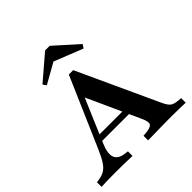

<svg xmlns="http://www.w3.org/2000/svg" viewBox="-207 -920 1076 1076"><g transform="rotate(-45 331.0 -382.5)"><path d="M171 -165.3Q146 -107.3 157.7 -75.8Q169.4 -44.4 219.4 -38.7L237.9 -36.3V0Q202.4 -1.6 168.5 -2Q134.7 -2.4 103.2 -2.4Q72.6 -2.4 45.2 -2Q17.7 -1.6 -7.3 0V-36.3L7.3 -38.7Q36.3 -42.7 55.6 -54Q75 -65.3 91.5 -89.9Q108.1 -114.5 127.4 -158.9L308.1 -575H342.7L562.9 -96.8Q572.6 -75.8 581.5 -63.7Q590.3 -51.6 602 -46.4Q613.7 -41.1 632.3 -38.7L659.7 -36.3V0Q645.2 -0.8 625.8 -1.2Q606.5 -1.6 585.9 -2Q565.3 -2.4 546 -2.4H539.5H535.5Q513.7 -2.4 489.5 -2Q465.3 -1.6 441.9 -1.2Q418.5 -0.8 397.6 -0.4Q376.6 0 361.3 0V-36.3L388.7 -38.7Q423.4 -42.7 431.5 -56.9Q439.5 -71 421.8 -109.7L270.2 -442.7L292.7 -450.8ZM154.8 -179.8 171 -216.1H420.2L436.3 -179.8ZM178.2 -619.4 163.7 -639.5 309.7 -764.5H346L483.9 -641.1L469.4 -619.4L262.9 -701.6L335.5 -708.1Z"/></g></svg>

Font: Playfair 9pt
Style: Bold
Weight: 700
Designer: Claus Eggers Sørensen
Foundry: Claus Eggers Sørensen
Version: Version 2.203